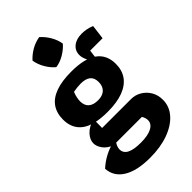

<svg xmlns="http://www.w3.org/2000/svg" viewBox="-302 -896 1192 1192"><g transform="rotate(-45 294.5 -299.5)"><path d="M261 209Q146 209 82.5 169.5Q19 130 15 59Q48 29 87.5 8Q127 -13 175 -23H191Q175 -5 169 10Q163 25 163 37Q163 70 194 86Q225 102 287 102Q349 102 383 84Q417 66 417 34Q417 24 413.5 13Q410 2 404 -7H153Q113 -24 94 -51Q75 -78 75 -104Q75 -136 103 -166Q131 -196 182 -209L181 -133H435Q472 -133 503.5 -114Q535 -95 553.5 -63Q572 -31 572 10Q572 68 532.5 113Q493 158 423 183.5Q353 209 261 209ZM277 -179Q158 -179 102 -220.5Q46 -262 46 -341Q46 -398 73 -437Q100 -476 155 -496Q210 -516 293 -516Q409 -516 466 -475Q523 -434 523 -354Q523 -298 495 -259Q467 -220 412.5 -199.5Q358 -179 277 -179ZM285 -272Q325 -272 346.5 -292.5Q368 -313 368 -350Q368 -387 346 -404.5Q324 -422 281 -422Q267 -422 248.5 -420Q230 -418 216 -415Q208 -395 204.5 -377Q201 -359 201 -347Q201 -310 222.5 -291Q244 -272 285 -272ZM445 -462Q422 -485 411.5 -509Q401 -533 401 -553Q401 -591 429.5 -614Q458 -637 505 -637Q523 -637 544 -633.5Q565 -630 589 -620L577 -525H468L460 -462ZM304 -808Q333 -782 353 -747.5Q373 -713 379 -676Q355 -648 319.5 -627Q284 -606 247 -601Q219 -624 198 -660Q177 -696 171 -734Q196 -762 230.5 -782Q265 -802 304 -808Z"/></g></svg>

Font: Piazzolla Thin Black
Style: Regular
Weight: 900
Version: Version 2.005